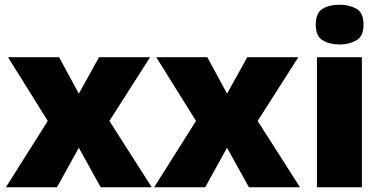

<svg xmlns="http://www.w3.org/2000/svg" viewBox="-20 -796 1625 816"><path d="M183 -282 14 -553H231L315 -398L401 -553H618L445 -282L625 0H408L315 -168L222 0H5Z M813 -282 644 -553H861L945 -398L1031 -553H1248L1075 -282L1255 0H1038L945 -168L852 0H635Z M1423 -776Q1464 -776 1494.5 -759Q1525 -742 1525 -691Q1525 -642 1494.5 -624.5Q1464 -607 1423 -607Q1381 -607 1351.5 -624.5Q1322 -642 1322 -691Q1322 -742 1351.5 -759Q1381 -776 1423 -776ZM1518 -553V0H1327V-553Z"/></svg>

Font: Noto Sans Syriac Western Black
Style: Regular
Weight: 900
Designer: Patrick Giasson and the Monotype Design Team
Foundry: Monotype Imaging Inc.
Version: Version 3.000; ttfautohint (v1.8.4.7-5d5b)